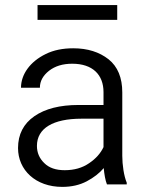

<svg xmlns="http://www.w3.org/2000/svg" viewBox="-20 -729 580 759"><path d="M481 0V-6.8C469.7 -33.7 463.4 -77.6 463.4 -113.3V-363.8C463.4 -421.9 445.3 -465.8 409.2 -494.6C372.6 -523.4 326.2 -538.1 269.5 -538.1C228 -538.1 191.9 -530.8 161.1 -515.6C98.6 -485.4 63 -434.6 63 -382.3H137.7C137.7 -408.2 149.9 -430.2 173.8 -449.2C197.8 -467.8 228 -477.1 265.6 -477.1C346.2 -477.1 389.2 -433.6 389.2 -364.7V-314H290.5C216.8 -314 158.7 -299.3 115.7 -269.5C72.8 -239.7 51.3 -197.8 51.3 -143.6C51.3 -57.1 120.6 9.8 226.1 9.8C262.7 9.8 294.9 2.4 322.8 -12.2C350.6 -26.9 373 -44.4 390.1 -64.5C392.1 -40.5 396.5 -15.6 402.8 0ZM235.8 -56.2C200.7 -56.2 173.8 -65.4 154.8 -84.5C135.7 -103 126 -125.5 126 -152.3C126 -222.2 190.4 -259.8 301.8 -259.8H389.2V-147.5C377.9 -123.5 359.4 -102.1 332.5 -84C305.7 -65.4 273.4 -56.2 235.8 -56.2ZM128.4 -709V-650.4H443.4V-709Z"/></svg>

Font: Vazirmatn Light
Style: Regular
Weight: 300
Designer: Saber Rastikerdar
Foundry: Saber Rastikerdar
Version: Version 33.003